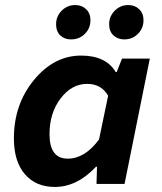

<svg xmlns="http://www.w3.org/2000/svg" viewBox="-20 -728 640 760"><path d="M197 12Q122 12 78.5 -38.5Q35 -89 35 -180Q35 -315 114.5 -411.5Q194 -508 301 -508Q399 -508 438 -443H442L463 -496H573L473 0H362L364 -68H360Q285 12 197 12ZM248 -100Q316 -100 372 -176L408 -349Q381 -396 325 -396Q264 -396 220 -338.5Q176 -281 176 -197Q176 -100 248 -100ZM261 -572Q235 -572 218.5 -588Q202 -604 202 -632Q202 -663 224 -685.5Q246 -708 278 -708Q304 -708 321 -691.5Q338 -675 338 -648Q338 -616 316 -594Q294 -572 261 -572ZM472 -572Q446 -572 429 -588Q412 -604 412 -632Q412 -663 434 -685.5Q456 -708 488 -708Q514 -708 531 -691.5Q548 -675 548 -648Q548 -616 526 -594Q504 -572 472 -572Z"/></svg>

Font: TypoPRO Source Code Pro
Style: Bold Italic
Weight: 700
Italic angle: -11°
Monospace: yes
Designer: Paul D. Hunt, Teo Tuominen
Foundry: Adobe Systems Incorporated
Version: Version 1.030;PS 1.0;hotconv 1.0.84;makeotf.lib2.5.63406